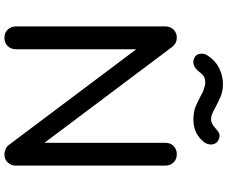

<svg xmlns="http://www.w3.org/2000/svg" viewBox="-100 -930 1030 870"><g transform="rotate(90 415.0 -495.0)"><path d="M151.4 0Q128.9 0 114.3 -14.6Q99.6 -30.3 99.6 -51.8Q99.6 -277.3 99.6 -728.5Q99.6 -752 114.3 -766.6Q128.9 -781.2 151.4 -781.2Q174.8 -781.2 191.4 -761.7Q335.9 -568.4 627 -181.6Q627 -318.4 627 -728.5Q627 -752 641.6 -766.6Q657.2 -781.2 678.7 -781.2Q702.1 -781.2 715.8 -766.6Q730.5 -752 730.5 -728.5Q730.5 -502.9 730.5 -51.8Q730.5 -30.3 715.8 -14.6Q702.1 0 678.7 0Q668.9 0 657.2 -4.9Q646.5 -8.8 638.7 -17.6Q494.1 -210.9 203.1 -597.7Q203.1 -461.9 203.1 -51.8Q203.1 -30.3 188.5 -14.6Q173.8 0 151.4 0ZM522.5 -856.4Q488.3 -856.4 462.9 -866.2Q438.5 -877 419.9 -886.7Q398.4 -899.4 381.8 -904.3Q366.2 -910.2 353.5 -910.2Q339.8 -910.2 329.1 -905.3Q318.4 -900.4 305.7 -882.8Q293.9 -867.2 277.3 -859.4Q259.8 -851.6 241.2 -861.3Q226.6 -868.2 223.6 -886.7Q220.7 -906.2 232.4 -921.9Q254.9 -956.1 288.1 -972.7Q322.3 -990.2 361.3 -990.2Q392.6 -990.2 418 -979.5Q442.4 -968.8 459 -960Q482.4 -947.3 494.1 -942.4Q505.9 -936.5 518.6 -936.5Q532.2 -936.5 542 -942.4Q551.8 -947.3 558.6 -954.1Q573.2 -967.8 585.9 -973.6Q598.6 -978.5 618.2 -967.8Q632.8 -959 634.8 -939.5Q635.7 -918.9 623 -903.3Q585 -856.4 522.5 -856.4Z"/></g></svg>

Font: Abed
Style: Bold
Weight: 700
Designer: Johan Aakerlund
Version: Version 3.105